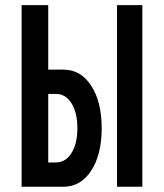

<svg xmlns="http://www.w3.org/2000/svg" viewBox="-20 -713 626 733"><path d="M62.5 0V-693.4H164.1V-447.3H221.7Q288.1 -447.3 328.1 -386Q368.2 -324.7 368.2 -223.6Q368.2 -122.6 328.1 -61.3Q288.1 0 221.7 0ZM426.8 0V-693.4H523.4V0ZM164.1 -92.8H193.4Q230.5 -92.8 252.9 -128.7Q275.4 -164.6 275.4 -223.6Q275.4 -283.2 252.9 -318.8Q230.5 -354.5 193.4 -354.5H164.1Z"/></svg>

Font: Cascadia Mono PL
Style: Regular
Weight: 400
Monospace: yes
Designer: Aaron Bell
Foundry: Saja Typeworks
Version: Version 2404.023; ttfautohint (v1.8.4)